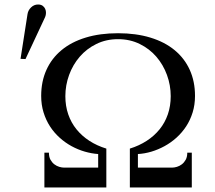

<svg xmlns="http://www.w3.org/2000/svg" viewBox="-20 -829 951 849"><path d="M842.3 -404.8Q842.3 -468.8 819.1 -520Q795.9 -571.3 752 -607.4Q708 -643.6 644.8 -662.8Q581.5 -682.1 502 -682.1Q421.9 -682.1 358.9 -662.8Q295.9 -643.6 252.2 -607.4Q208.5 -571.3 185.3 -520Q162.1 -468.8 162.1 -404.8Q162.1 -365.7 172.6 -331.8Q183.1 -297.9 201.2 -270Q219.2 -242.2 243.7 -220.2Q268.1 -198.2 296.1 -182.9Q324.2 -167.5 354.5 -158.7Q384.8 -149.9 414.1 -147.9V-87.9H262.2Q253.4 -87.9 241.9 -91.3Q230.5 -94.7 220.2 -102.5Q210 -110.4 203.1 -122.8Q196.3 -135.3 196.3 -153.8H176.3V0H450.2V-171.9Q408.7 -184.6 375.2 -206.3Q341.8 -228 318.1 -257.3Q294.4 -286.6 281.7 -323.5Q269 -360.4 269 -403.8Q269 -452.1 285.6 -497.6Q302.2 -543 332.5 -578.1Q362.8 -613.3 406 -634.5Q449.2 -655.8 502 -655.8Q554.7 -655.8 597.9 -634.5Q641.1 -613.3 671.4 -578.1Q701.7 -543 718.3 -497.6Q734.9 -452.1 734.9 -403.8Q734.9 -360.4 722.2 -323.5Q709.5 -286.6 685.8 -257.3Q662.1 -228 628.7 -206.3Q595.2 -184.6 554.2 -171.9V0H828.1V-153.8H808.1Q808.1 -135.3 801.3 -122.8Q794.4 -110.4 784.2 -102.5Q773.9 -94.7 762.5 -91.3Q751 -87.9 742.2 -87.9H589.8V-147.9Q619.1 -149.4 649.4 -158.4Q679.7 -167.5 707.8 -182.9Q735.8 -198.2 760.3 -220.2Q784.7 -242.2 803 -270Q821.3 -297.9 831.8 -331.8Q842.3 -365.7 842.3 -404.8ZM179.7 -753.9Q183.1 -762.2 183.3 -771.7Q183.6 -781.2 179.9 -789.6Q176.3 -797.9 168.5 -803.5Q160.6 -809.1 148.4 -809.1Q130.4 -809.1 117.2 -796.1Q104 -783.2 101.6 -766.1L70.8 -568.8L92.8 -567.9Z"/></svg>

Font: Galatia SIL
Style: Regular
Weight: 400
Designer: Development by SIL's NRSI team
Version: Version 2.1